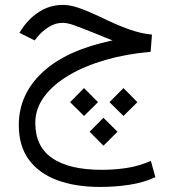

<svg xmlns="http://www.w3.org/2000/svg" viewBox="-20 -422 698 773"><path d="M420.9 -10.7 477.1 -67.4 533.2 -10.7 477.1 44.9ZM262.2 -10.7 318.4 -67.4 374.5 -10.7 318.4 44.9ZM340.8 108.4 396.5 52.2 453.1 108.4 396.5 164.6ZM433.1 -259.3Q414.6 -266.6 403.6 -271Q392.6 -275.4 366.7 -286.1Q316.9 -306.2 284.7 -318.1Q252.4 -330.1 232.9 -330.1Q203.1 -330.1 177 -313.7Q150.9 -297.4 131.8 -274.9L119.6 -259.3L58.1 -290L68.4 -305.7Q98.1 -350.1 140.6 -376.2Q183.1 -402.3 233.4 -402.3Q262.7 -402.3 298.8 -389.6Q335 -377 378.4 -356.4Q451.2 -320.8 500.7 -303.5Q550.3 -286.1 591.8 -282.7L586.4 -213.4Q489.7 -205.1 405.5 -180.9Q321.3 -156.7 257.6 -119.1Q193.8 -81.5 158 -33Q122.1 15.6 122.1 73.2Q122.1 168 190.4 214.8Q258.8 261.7 389.6 261.7Q440.9 261.7 490.5 254.2Q540 246.6 587.4 225.6L605.5 291.5Q558.1 313 502 321.8Q445.8 330.6 382.8 330.6Q284.7 330.6 211.2 303.7Q137.7 276.9 96.7 221.7Q55.7 166.5 55.7 81.1Q55.7 -42 151.6 -131.3Q247.6 -220.7 433.1 -259.3Z"/></svg>

Font: Vazir Light UI
Style: Light-UI
Weight: 300
Designer: Saber Rastikerdar
Foundry: Saber Rastikerdar
Version: Version 30.0.0